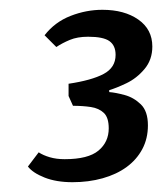

<svg xmlns="http://www.w3.org/2000/svg" viewBox="-20 -737 331 392"><path d="M128 -365Q95 -365 71 -374.5Q47 -384 37 -397L59 -426Q68 -420 81.5 -416Q95 -412 112 -412Q160 -412 181 -429.5Q202 -447 202 -475Q202 -497 192 -506.5Q182 -516 165.5 -518.5Q149 -521 129 -521L120 -541V-566Q167 -573 191.5 -586Q216 -599 216 -625Q216 -644 203.5 -653Q191 -662 160 -662Q138 -662 122.5 -655.5Q107 -649 95 -641L71 -665Q92 -692 124 -704.5Q156 -717 189 -717Q234 -717 262.5 -697Q291 -677 291 -642Q291 -615 275 -596Q259 -577 238 -567Q217 -557 203 -553V-549Q216 -548 234.5 -543Q253 -538 267.5 -524Q282 -510 282 -481Q282 -454 270.5 -432.5Q259 -411 238.5 -396Q218 -381 189.5 -373Q161 -365 128 -365Z"/></svg>

Font: Faustina Medium
Style: Italic
Weight: 500
Italic angle: -8°
Designer: Alfonso Garcia
Foundry: http://www.omnibus-type.com
Version: Version 1.200